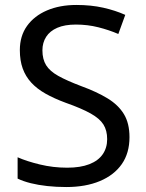

<svg xmlns="http://www.w3.org/2000/svg" viewBox="-20 -744 589 774"><path d="M502 -191Q502 -127 471 -82.5Q440 -38 382.5 -14Q325 10 247 10Q207 10 170.5 6Q134 2 104 -5.5Q74 -13 51 -24V-110Q87 -94 140.5 -81Q194 -68 251 -68Q304 -68 340 -82Q376 -96 394 -122Q412 -148 412 -183Q412 -218 397 -242Q382 -266 345.5 -286.5Q309 -307 244 -330Q198 -347 163.5 -366.5Q129 -386 106 -411Q83 -436 71.5 -468Q60 -500 60 -542Q60 -599 89 -639.5Q118 -680 169.5 -702Q221 -724 288 -724Q347 -724 396 -713Q445 -702 485 -684L457 -607Q420 -623 376.5 -634Q333 -645 286 -645Q241 -645 211 -632Q181 -619 166 -595.5Q151 -572 151 -541Q151 -505 166 -481Q181 -457 215 -438Q249 -419 307 -397Q370 -374 413.5 -347.5Q457 -321 479.5 -284Q502 -247 502 -191Z"/></svg>

Font: Noto Sans Telugu
Style: Regular
Weight: 400
Designer: Jelle Bosma - Monotype Design Team
Foundry: Monotype Imaging Inc.
Version: Version 2.003